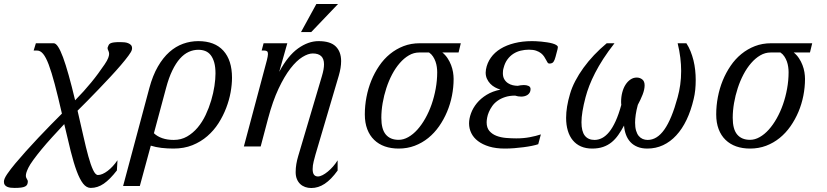

<svg xmlns="http://www.w3.org/2000/svg" viewBox="-151 -736 4155 965"><path d="M341.3 143.6Q352.1 143.6 364.5 138.2Q377 132.8 389.9 123Q402.8 113.3 415.5 99.6Q428.2 85.9 439.5 69.3L436.5 120.6Q401.9 165.5 370.8 187Q339.8 208.5 305.2 208.5Q283.7 208.5 266.8 187Q250 165.5 234.6 124.3Q219.2 83 204.3 23.4Q189.5 -36.1 171.9 -112.3Q141.1 -79.6 111.6 -47.1Q82 -14.6 57.9 14.6Q33.7 43.9 16.4 67.9Q-1 91.8 -8.3 106.9Q-15.1 121.1 -18.1 130.4Q-21 139.6 -21 146.5Q-21 152.3 -19.5 156.2Q-18.1 160.2 -16.1 163.3Q-14.2 166.5 -12.7 169.4Q-11.2 172.4 -11.2 175.8Q-11.2 184.6 -14.2 190.9Q-17.1 197.3 -24.7 201.2Q-32.2 205.1 -45.2 206.8Q-58.1 208.5 -77.6 208.5Q-87.4 208.5 -96.9 207.5Q-106.4 206.5 -114.3 203.1Q-122.1 199.7 -126.7 193.8Q-131.3 188 -131.3 177.7Q-131.8 163.6 -115 138.9Q-98.1 114.3 -74.2 85.7Q-50.3 57.1 -20.3 23.7Q9.8 -9.8 41.3 -43.2Q72.8 -76.7 103.8 -108.2Q134.8 -139.6 160.2 -165Q140.1 -252.9 124 -313.5Q107.9 -374 93.8 -411.4Q79.6 -448.7 65.7 -465.3Q51.8 -481.9 36.1 -481.9H18.1L29.3 -518.6H119.1Q139.6 -518.6 165.8 -448Q191.9 -377.4 226.6 -231.9Q250 -255.9 269.8 -277.8Q289.6 -299.8 307.6 -321.8Q325.7 -343.8 342 -366Q358.4 -388.2 375 -412.6Q388.2 -432.1 392.8 -444.6Q397.5 -457 397.5 -465.3Q397.5 -470.2 396.2 -474.1Q395 -478 393.6 -481.2Q392.1 -484.4 390.9 -487.3Q389.6 -490.2 389.6 -493.7Q389.6 -496.1 390.1 -497.6Q392.6 -504.9 395.3 -510Q397.9 -515.1 404.3 -518.3Q410.6 -521.5 421.9 -522.9Q433.1 -524.4 453.1 -524.4Q463.4 -524.4 473.9 -523.4Q484.4 -522.5 492.9 -519Q501.5 -515.6 507.1 -509.8Q512.7 -503.9 512.7 -494.1Q512.7 -492.2 512.5 -490.2Q512.2 -488.3 511.7 -485.8Q509.8 -476.6 494.6 -456.1Q479.5 -435.5 456.3 -408.4Q433.1 -381.3 404.1 -350.1Q375 -318.8 345.5 -288.1Q315.9 -257.3 288.1 -229Q260.3 -200.7 238.8 -179.7Q256.3 -104 268.8 -48.6Q281.2 6.8 293 49.6Q304.7 92.3 316.7 117.9Q328.6 143.6 341.3 143.6Z M622.6 -66.4Q639.2 -50.3 664.6 -41.5Q689.9 -32.7 722.2 -32.7Q759.3 -32.7 789.1 -49.8Q818.8 -66.9 842.3 -94.7Q865.7 -122.6 882.6 -158.2Q899.4 -193.8 910.4 -231Q921.4 -268.1 926.8 -303.7Q932.1 -339.4 932.1 -366.7Q932.1 -398.9 925.8 -421.6Q919.4 -444.3 908.2 -458.7Q897 -473.1 881.1 -479.5Q865.2 -485.8 845.7 -485.8Q820.8 -485.8 797.4 -475.1Q773.9 -464.4 753.4 -441.4Q732.9 -418.5 715.1 -381.8Q697.3 -345.2 683.6 -293.5ZM551.8 198.7H467.8L599.6 -293.5Q616.7 -356.9 642.6 -401.6Q668.5 -446.3 700.4 -474.6Q732.4 -502.9 769.3 -516.1Q806.2 -529.3 845.7 -529.3Q928.2 -529.3 971.7 -481.2Q1015.1 -433.1 1015.1 -345.2Q1015.1 -311.5 1008.1 -272.2Q1001 -232.9 985.8 -193.4Q970.7 -153.8 947.3 -116.9Q923.8 -80.1 891.1 -51.8Q858.4 -23.4 816.2 -6.3Q773.9 10.7 721.2 10.7Q689.5 10.7 660.6 7.3Q631.8 3.9 606.9 -3.9Z M1190.4 -433.6Q1192.9 -443.8 1194.3 -451.4Q1195.8 -459 1195.8 -464.4Q1195.8 -474.6 1191.2 -478.3Q1186.5 -481.9 1177.7 -481.9H1164.1L1173.8 -518.6H1293L1252.4 -375Q1295.9 -456.1 1347.2 -492.7Q1398.4 -529.3 1450.2 -529.3Q1509.3 -529.3 1536.4 -502.7Q1563.5 -476.1 1563.5 -428.7Q1563.5 -396 1551.8 -356L1434.6 41Q1430.7 55.2 1425.5 75.4Q1420.4 95.7 1420.4 113.8Q1420.4 133.3 1427.2 142.1Q1434.1 150.9 1446.8 150.9Q1457 150.9 1470 144.3Q1482.9 137.7 1496.3 126.7Q1509.8 115.7 1522.7 101.1Q1535.6 86.4 1545.9 69.8V121.1Q1513.2 166.5 1481 187.7Q1448.7 209 1413.6 209Q1397 209 1382.6 203.9Q1368.2 198.7 1357.7 188.7Q1347.2 178.7 1341.1 163.8Q1335 148.9 1335 129.4Q1335 108.4 1338.4 88.4Q1341.8 68.4 1347.7 48.8L1466.8 -353Q1472.2 -371.1 1474.9 -386Q1477.5 -400.9 1477.5 -413.1Q1477.5 -467.3 1420.9 -467.3Q1397.9 -467.3 1368.7 -449.2Q1339.4 -431.2 1308.8 -391.8Q1278.3 -352.5 1249 -290.3Q1219.7 -228 1196.3 -140.1L1159.2 0H1074.7ZM1439 -715.8H1547.9L1413.1 -574.7H1361.8Z M2072.3 -472.2Q2087.9 -459.5 2098.6 -443.1Q2109.4 -426.8 2116.2 -408.9Q2123 -391.1 2126 -373Q2128.9 -355 2128.9 -339.4Q2128.9 -297.4 2120.6 -255.1Q2112.3 -212.9 2095.9 -174.1Q2079.6 -135.3 2055.9 -101.3Q2032.2 -67.4 2001.5 -42.5Q1970.7 -17.6 1933.3 -3.4Q1896 10.7 1852.5 10.7Q1814.5 10.7 1783.2 -0.2Q1752 -11.2 1729.5 -33Q1707 -54.7 1694.8 -86.9Q1682.6 -119.1 1682.6 -161.1Q1682.6 -204.6 1690.9 -248Q1699.2 -291.5 1715.3 -331.1Q1731.4 -370.6 1754.9 -405Q1778.3 -439.5 1809.1 -464.6Q1839.8 -489.7 1877.2 -504.2Q1914.6 -518.6 1958.5 -518.6H2165L2153.8 -472.2ZM2046.4 -373Q2046.4 -385.7 2044.4 -399.7Q2042.5 -413.6 2037.8 -426.8Q2033.2 -439.9 2025.4 -451.9Q2017.6 -463.9 2005.4 -472.2H1956.1Q1928.7 -472.2 1904.1 -457.8Q1879.4 -443.4 1858.2 -418.9Q1836.9 -394.5 1819.8 -362.1Q1802.7 -329.6 1790.8 -293Q1778.8 -256.3 1772.2 -218Q1765.6 -179.7 1765.6 -144Q1765.6 -86.4 1788.1 -59.8Q1810.5 -33.2 1852.5 -33.2Q1877 -33.2 1901.1 -46.9Q1925.3 -60.5 1946.8 -84.5Q1968.3 -108.4 1986.6 -140.9Q2004.9 -173.3 2018.1 -210.9Q2031.2 -248.5 2038.8 -290Q2046.4 -331.5 2046.4 -373Z M2507.3 -486.3Q2486.3 -486.3 2466.3 -481.4Q2446.3 -476.6 2429.4 -465.8Q2412.6 -455.1 2399.7 -437.7Q2386.7 -420.4 2380.4 -395.5Q2377.9 -387.7 2377.2 -380.9Q2376.5 -374 2376.5 -368.2Q2376.5 -349.6 2383.8 -337.4Q2391.1 -325.2 2402.3 -317.9Q2413.6 -310.5 2426.5 -307.6Q2439.5 -304.7 2451.2 -304.7Q2458 -306.2 2466.1 -307.4Q2474.1 -308.6 2481.9 -308.6Q2495.6 -308.6 2505.6 -304Q2515.6 -299.3 2515.6 -288.1Q2515.6 -277.8 2511.2 -270.5Q2506.8 -263.2 2500 -258.8Q2493.2 -254.4 2484.9 -252.4Q2476.6 -250.5 2468.8 -250.5Q2460.9 -250.5 2453.1 -251.7Q2445.3 -252.9 2438 -255.4Q2409.2 -255.4 2387.2 -248Q2365.2 -240.7 2349.4 -229.2Q2333.5 -217.8 2323 -202.9Q2312.5 -188 2306.2 -173.1Q2299.8 -158.2 2297.4 -144.5Q2294.9 -130.9 2294.9 -121.1Q2294.9 -93.8 2308.8 -77.6Q2322.8 -61.5 2344.5 -53.2Q2366.2 -44.9 2392.6 -42.7Q2418.9 -40.5 2443.8 -40.5Q2480.5 -40.5 2511.5 -46.4Q2542.5 -52.2 2567.4 -60.5L2554.2 -11.2Q2541.5 -6.8 2522.2 -2.9Q2502.9 1 2480.2 3.9Q2457.5 6.8 2433.3 8.8Q2409.2 10.7 2386.7 10.7Q2341.3 10.7 2307.6 0.5Q2273.9 -9.8 2251.5 -26.9Q2229 -43.9 2217.8 -66.9Q2206.5 -89.8 2206.5 -115.7Q2206.5 -139.6 2216.3 -166.5Q2226.1 -193.4 2245.6 -217.3Q2265.1 -241.2 2294.9 -259.5Q2324.7 -277.8 2364.7 -285.6Q2350.6 -289.6 2337.2 -296.9Q2323.7 -304.2 2313.2 -315.2Q2302.7 -326.2 2296.4 -340.1Q2290 -354 2290 -371.1Q2290 -378.9 2291.5 -387.2Q2297.4 -419.9 2316.2 -446.3Q2335 -472.7 2365 -491Q2395 -509.3 2435.1 -519.3Q2475.1 -529.3 2522.9 -529.3Q2530.3 -529.3 2542.7 -528.8Q2555.2 -528.3 2569.6 -526.9Q2584 -525.4 2598.9 -523.2Q2613.8 -521 2625.7 -517.6Q2637.7 -514.2 2645.3 -509.5Q2652.8 -504.9 2652.8 -499Q2652.8 -494.1 2651.4 -489.3L2641.1 -450.2Q2636.7 -433.1 2630.6 -424.8Q2624.5 -416.5 2609.9 -416.5Q2604.5 -416.5 2601.1 -421.6Q2597.7 -426.8 2593.8 -434.6Q2589.8 -442.4 2584 -451.4Q2578.1 -460.4 2568.4 -468.3Q2558.6 -476.1 2543.9 -481.2Q2529.3 -486.3 2507.3 -486.3Z M2971.7 -209Q2971.2 -212.9 2970.9 -216.8Q2970.7 -220.7 2970.7 -224.6Q2970.7 -249.5 2976.6 -271.7Q2982.4 -293.9 2992.9 -310.3Q3003.4 -326.7 3017.8 -336.4Q3032.2 -346.2 3049.3 -346.2Q3064.9 -346.2 3076.9 -336.9Q3088.9 -327.6 3088.9 -307.1Q3088.9 -286.6 3078.9 -260.7Q3068.8 -234.9 3054.7 -209Q3047.4 -182.1 3044.2 -159.9Q3041 -137.7 3041 -119.6Q3041 -96.2 3045.9 -79.6Q3050.8 -63 3059.3 -52.7Q3067.9 -42.5 3079.3 -37.6Q3090.8 -32.7 3104 -32.7Q3151.4 -32.7 3188.2 -85Q3225.1 -137.2 3254.9 -247.1Q3263.2 -276.9 3267.8 -309.8Q3272.5 -342.8 3272.5 -379.4Q3272.5 -411.6 3268.3 -446Q3264.2 -480.5 3254.9 -518.6H3298.8Q3311 -500 3319.8 -478Q3328.6 -456.1 3334.5 -432.4Q3340.3 -408.7 3343 -383.8Q3345.7 -358.9 3345.7 -334Q3345.7 -308.6 3343.3 -284.4Q3340.8 -260.3 3335.4 -238.3Q3321.8 -180.2 3299.8 -134Q3277.8 -87.9 3248 -55.7Q3218.3 -23.4 3181.6 -6.3Q3145 10.7 3102.5 10.7Q3074.7 10.7 3053.5 2.2Q3032.2 -6.3 3017.8 -21.7Q3003.4 -37.1 2995.4 -58.3Q2987.3 -79.6 2985.4 -105Q2971.7 -79.1 2956.5 -57.6Q2941.4 -36.1 2922.9 -21Q2904.3 -5.9 2880.4 2.4Q2856.4 10.7 2825.2 10.7Q2793.5 10.7 2769 0Q2744.6 -10.7 2728 -30.8Q2711.4 -50.8 2702.9 -79.3Q2694.3 -107.9 2694.3 -143.6Q2694.3 -197.8 2713.9 -263.7Q2723.1 -295.9 2740.5 -329.1Q2757.8 -362.3 2781.5 -395Q2805.2 -427.7 2834.7 -459Q2864.3 -490.2 2898.4 -518.6H2937.5Q2905.3 -477.5 2881.3 -440.4Q2857.4 -403.3 2840.1 -369.6Q2822.8 -335.9 2811 -305.4Q2799.3 -274.9 2792 -247.1Q2771.5 -169.4 2771.5 -121.6Q2771.5 -75.7 2788.3 -54.2Q2805.2 -32.7 2837.4 -32.7Q2856.4 -32.7 2875 -42.2Q2893.6 -51.8 2910.6 -72.5Q2927.7 -93.3 2943.1 -127Q2958.5 -160.6 2971.7 -209Z M3838.4 -472.2Q3854 -459.5 3864.7 -443.1Q3875.5 -426.8 3882.3 -408.9Q3889.2 -391.1 3892.1 -373Q3895 -355 3895 -339.4Q3895 -297.4 3886.7 -255.1Q3878.4 -212.9 3862.1 -174.1Q3845.7 -135.3 3822 -101.3Q3798.3 -67.4 3767.6 -42.5Q3736.8 -17.6 3699.5 -3.4Q3662.1 10.7 3618.7 10.7Q3580.6 10.7 3549.3 -0.2Q3518.1 -11.2 3495.6 -33Q3473.1 -54.7 3460.9 -86.9Q3448.7 -119.1 3448.7 -161.1Q3448.7 -204.6 3457 -248Q3465.3 -291.5 3481.4 -331.1Q3497.6 -370.6 3521 -405Q3544.4 -439.5 3575.2 -464.6Q3606 -489.7 3643.3 -504.2Q3680.7 -518.6 3724.6 -518.6H3931.2L3919.9 -472.2ZM3812.5 -373Q3812.5 -385.7 3810.5 -399.7Q3808.6 -413.6 3804 -426.8Q3799.3 -439.9 3791.5 -451.9Q3783.7 -463.9 3771.5 -472.2H3722.2Q3694.8 -472.2 3670.2 -457.8Q3645.5 -443.4 3624.3 -418.9Q3603 -394.5 3585.9 -362.1Q3568.8 -329.6 3556.9 -293Q3544.9 -256.3 3538.3 -218Q3531.7 -179.7 3531.7 -144Q3531.7 -86.4 3554.2 -59.8Q3576.7 -33.2 3618.7 -33.2Q3643.1 -33.2 3667.2 -46.9Q3691.4 -60.5 3712.9 -84.5Q3734.4 -108.4 3752.7 -140.9Q3771 -173.3 3784.2 -210.9Q3797.4 -248.5 3804.9 -290Q3812.5 -331.5 3812.5 -373Z"/></svg>

Font: Arian Grqi
Style: Italic
Weight: 400
Italic angle: -15°
Designer: Ruben Hakobyan (Tarumian)
Foundry: Ruben Hakobyan (Tarumian)
Version: Version 1.002